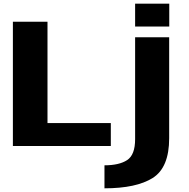

<svg xmlns="http://www.w3.org/2000/svg" viewBox="-20 -793 1028 1043"><path d="M50 0V-675H238V-124.5H582V0ZM547.5 230V105Q627 105 670.5 76.8Q714 48.5 714 -37V-590.5H899V-42.5Q899 117.5 809.5 173.8Q720 230 547.5 230ZM714 -773H899.5V-649H714Z"/></svg>

Font: Anybody ExtraExpanded Regular
Style: Bold
Weight: 700
Width: 8
Designer: Tyler Finck
Foundry: Etcetera Type Company
Version: Version 1.010; ttfautohint (v1.8.3) -l 8 -r 50 -G 200 -x 14 